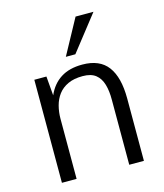

<svg xmlns="http://www.w3.org/2000/svg" viewBox="-115 -865 813 951"><g transform="rotate(-15 291.5 -389.0)"><path d="M84 0V-528.3H146L154.3 -429.7Q177.7 -483.4 221.7 -511.5Q265.6 -539.6 332.5 -539.6Q421.4 -539.6 462.9 -483.9Q504.4 -428.2 504.4 -319.8V0H429.2V-332Q429.7 -377.9 419.7 -412.1Q409.7 -446.3 386 -465.1Q362.3 -483.9 319.3 -483.9Q274.4 -483.9 243.7 -469.5Q212.9 -455.1 194.3 -430.4Q175.8 -405.8 167.5 -374Q159.2 -342.3 159.2 -308.1V0ZM264.2 -597.7 362.3 -777.8H454.1L313 -597.7Z"/></g></svg>

Font: Comme Light
Style: Regular
Weight: 300
Version: Version 1.000;gftools[0.9.27]